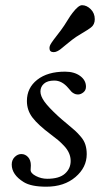

<svg xmlns="http://www.w3.org/2000/svg" viewBox="-20 -702 383 735"><path d="M254.9 -548.8Q243.7 -540 230.2 -528.8Q216.8 -517.6 211.4 -513.4Q206.1 -509.3 199.2 -505.9Q192.4 -502.4 185.5 -502.4Q169.4 -502.4 169.4 -517.6Q169.4 -522.5 171.1 -527.1Q172.9 -531.7 177.2 -538.3Q181.6 -544.9 185.8 -550.5Q189.9 -556.2 198.2 -566.7Q206.5 -577.1 212.9 -585.9Q225.6 -603 238 -623.5Q250.5 -644 257.8 -652.8Q280.3 -682.1 293.9 -682.1Q312 -682.1 327.4 -666.7Q342.8 -651.4 342.8 -628.4Q342.8 -607.9 328.1 -596.7Q317.4 -588.4 293.2 -574.2Q269 -560.1 254.9 -548.8ZM98.1 -68.8Q98.1 -66.4 97.7 -61Q97.2 -55.7 97.2 -51.3Q97.2 -38.6 117.7 -28.1Q138.2 -17.6 160.6 -17.6Q206.5 -17.6 228.5 -37.1Q250.5 -56.6 250.5 -85.9Q250.5 -101.6 244.1 -116Q237.8 -130.4 225.1 -143.8Q212.4 -157.2 201.9 -166Q191.4 -174.8 174.3 -187.5Q126 -223.6 104.5 -251.7Q83 -279.8 83 -315.4Q83 -365.7 122.6 -396.7Q162.1 -427.7 229 -427.7Q264.2 -427.7 286.6 -411.4Q309.1 -395 309.1 -370.1Q309.1 -356.4 299.1 -348.4Q289.1 -340.3 278.3 -340.3Q270 -340.3 263.7 -343.8Q257.3 -347.2 253.7 -350.8Q250 -354.5 241.2 -365.2Q217.3 -393.6 188 -393.6Q161.6 -393.6 148.2 -381.6Q134.8 -369.6 134.8 -351.6Q134.8 -334.5 150.1 -313Q165.5 -291.5 202.6 -257.3Q215.3 -245.6 235.8 -228.8Q256.3 -211.9 267.1 -202.1Q277.8 -192.4 289.8 -178.2Q301.8 -164.1 306.9 -147.9Q312 -131.8 312 -111.8Q312 -61 268.8 -24.2Q225.6 12.7 157.2 12.7Q99.1 12.7 70.8 -4.9Q24.9 -33.2 24.9 -72.3Q24.9 -89.8 36.4 -101.1Q47.9 -112.3 61.5 -112.3Q76.7 -112.3 87.4 -100.6Q98.1 -88.9 98.1 -68.8Z"/></svg>

Font: Cooper*
Style: Italic
Weight: 400
Italic angle: -7°
Designer: Owen Earl
Foundry: indestructible type*
Version: Version 0.001